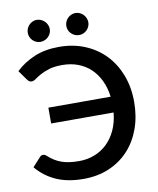

<svg xmlns="http://www.w3.org/2000/svg" viewBox="-96 -970 865 1052"><g transform="rotate(-10 336.0 -443.5)"><path d="M86.5 -160.5C79.8 -160.5 74.2 -158 69.5 -153L23.5 -102.5C52.8 -67.2 88.7 -39.9 131 -20.8C173.3 -1.6 224.3 8 284 8C336.3 8 383.8 -1.1 426.3 -19.2C468.8 -37.4 505 -62.8 535 -95.2C565 -127.8 588.2 -166.5 604.5 -211.5C620.8 -256.5 629 -306 629 -360C629 -414 620.4 -463.6 603.3 -508.8C586.1 -553.9 561.9 -592.8 530.8 -625.2C499.6 -657.8 462.3 -683 418.8 -701C375.3 -719 327.3 -728 275 -728C223 -728 177.1 -719.6 137.3 -702.8C97.4 -685.9 62.8 -663.5 33.5 -635.5L72.5 -581C75.2 -577.3 78.3 -574.2 81.8 -571.5C85.3 -568.8 90.2 -567.5 96.5 -567.5C103.5 -567.5 111.2 -570.6 119.5 -576.8C127.8 -582.9 138.7 -589.8 152 -597.3C165.3 -604.8 181.8 -611.6 201.5 -617.8C221.2 -623.9 245.8 -627 275.5 -627C306.5 -627 335.2 -622.2 361.5 -612.5C387.8 -602.8 411 -588.8 431 -570.3C451 -551.8 467.6 -529 480.8 -502C493.9 -475 502.7 -444.3 507 -410H160.5V-322H508C504.3 -285.3 495.9 -252.8 482.8 -224.5C469.6 -196.2 452.8 -172.2 432.3 -152.5C411.8 -132.8 388.2 -117.9 361.5 -107.8C334.8 -97.6 306.5 -92.5 276.5 -92.5C256.8 -92.5 239.1 -93.6 223.3 -95.8C207.4 -97.9 192.8 -101.4 179.3 -106.3C165.8 -111.1 153.1 -117.2 141.3 -124.5C129.4 -131.8 117.7 -140.8 106 -151.5C99.3 -157.5 92.8 -160.5 86.5 -160.5ZM243 -833C243 -841.3 241.3 -849.3 238 -856.8C234.7 -864.3 230.2 -870.8 224.5 -876.5C218.8 -882.2 212.2 -886.7 204.5 -890C196.8 -893.3 188.8 -895 180.5 -895C172.5 -895 164.8 -893.3 157.5 -890C150.2 -886.7 143.8 -882.2 138.3 -876.5C132.8 -870.8 128.4 -864.3 125.3 -856.8C122.1 -849.3 120.5 -841.3 120.5 -833C120.5 -824.7 122.1 -816.8 125.3 -809.5C128.4 -802.2 132.8 -795.8 138.3 -790.3C143.8 -784.8 150.2 -780.4 157.5 -777.3C164.8 -774.1 172.5 -772.5 180.5 -772.5C188.8 -772.5 196.8 -774.1 204.5 -777.3C212.2 -780.4 218.8 -784.8 224.5 -790.3C230.2 -795.8 234.7 -802.2 238 -809.5C241.3 -816.8 243 -824.7 243 -833ZM457.5 -833C457.5 -841.3 455.8 -849.3 452.5 -856.8C449.2 -864.3 444.8 -870.8 439.3 -876.5C433.8 -882.2 427.3 -886.7 420 -890C412.7 -893.3 404.8 -895 396.5 -895C387.8 -895 379.8 -893.3 372.5 -890C365.2 -886.7 358.7 -882.2 353 -876.5C347.3 -870.8 342.9 -864.3 339.8 -856.8C336.6 -849.3 335 -841.3 335 -833C335 -824.7 336.6 -816.8 339.8 -809.5C342.9 -802.2 347.3 -795.8 353 -790.3C358.7 -784.8 365.2 -780.4 372.5 -777.3C379.8 -774.1 387.8 -772.5 396.5 -772.5C404.8 -772.5 412.7 -774.1 420 -777.3C427.3 -780.4 433.8 -784.8 439.3 -790.3C444.8 -795.8 449.2 -802.2 452.5 -809.5C455.8 -816.8 457.5 -824.7 457.5 -833Z"/></g></svg>

Font: Lato Semibold
Style: Regular
Weight: 600
Designer: Lukasz Dziedzic
Foundry: tyPoland Lukasz Dziedzic
Version: Version 2.006; 2014-01-15